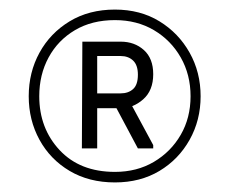

<svg xmlns="http://www.w3.org/2000/svg" viewBox="-20 -725 479 401"><path d="M220 -344Q166 -344 125.5 -368Q85 -392 62.5 -433Q40 -474 40 -524Q40 -574 62.5 -615Q85 -656 125.5 -680.5Q166 -705 220 -705Q273 -705 313 -680.5Q353 -656 376 -615Q399 -574 399 -524Q399 -474 376 -433Q353 -392 313 -368Q273 -344 220 -344ZM220 -366Q266 -366 301.5 -387Q337 -408 357.5 -443.5Q378 -479 378 -524Q378 -569 357.5 -605Q337 -641 301.5 -662Q266 -683 220 -683Q172 -683 136.5 -662Q101 -641 81.5 -605Q62 -569 62 -524Q62 -457 104.5 -411.5Q147 -366 220 -366ZM152 -638H183V-415H151ZM232 -638Q261 -638 280.5 -620.5Q300 -603 300 -570Q300 -536 279 -517.5Q258 -499 232 -499H155V-638ZM180 -530H232Q248 -530 258 -539Q268 -548 268 -569Q268 -589 258 -598.5Q248 -608 232 -608H180ZM211 -522H246L300 -422V-415H268Z"/></svg>

Font: Phudu Light
Style: Regular
Weight: 300
Version: Version 1.005;gftools[0.9.23]